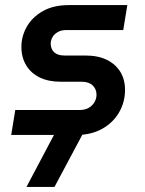

<svg xmlns="http://www.w3.org/2000/svg" viewBox="-20 -531 571 754"><path d="M24 -1 40 -99H292Q313 -99 327.5 -107Q342 -115 350.5 -129Q359 -143 359 -159Q359 -181 344 -195.5Q329 -210 301 -210H218Q170 -210 135.5 -227Q101 -244 82.5 -275Q64 -306 64 -347Q64 -389 85.5 -426.5Q107 -464 148.5 -487.5Q190 -511 251 -511H480L464 -413H240Q221 -413 207.5 -405.5Q194 -398 187 -386.5Q180 -375 179 -361Q179 -339 192.5 -326Q206 -313 233 -313H315Q365 -313 399.5 -296Q434 -279 452.5 -249Q471 -219 471 -178Q471 -130 447.5 -89.5Q424 -49 381 -25Q338 -1 280 -1ZM84 203 203 -22H314L194 203Z"/></svg>

Font: MuseoModerno Thin Medium
Style: Italic
Weight: 500
Italic angle: -9°
Version: Version 1.003